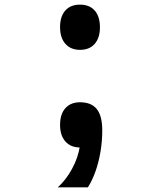

<svg xmlns="http://www.w3.org/2000/svg" viewBox="-20 -628 690 828"><path d="M325 -413Q285 -413 262 -439Q239 -465 239 -511Q239 -557 261.5 -582.5Q284 -608 325 -608Q366 -608 388.5 -582.5Q411 -557 411 -510Q411 -465 388.5 -439Q366 -413 325 -413ZM229 180Q264 149 290.5 100.5Q317 52 325 0V-187Q374 -187 397.5 -157.5Q421 -128 421 -66Q421 -20 413.5 25.5Q406 71 392 110.5Q378 150 359 180ZM325 8Q285 8 262 -18Q239 -44 239 -89Q239 -136 262 -161.5Q285 -187 325 -187Q366 -187 388.5 -161.5Q411 -136 411 -89Q411 -44 388.5 -18Q366 8 325 8Z"/></svg>

Font: Martian Mono SemiCondensed
Style: Regular
Weight: 400
Width: 4
Designer: Roman Shamin
Foundry: Evil Martians
Version: Version 1.000